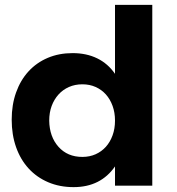

<svg xmlns="http://www.w3.org/2000/svg" viewBox="-20 -762 725 788"><path d="M605 0H452V-79Q423 -37 380.5 -15.5Q338 6 282 6Q225 6 178 -14Q131 -34 97.5 -70.5Q64 -107 46 -158Q28 -209 28 -271Q28 -332 46 -382.5Q64 -433 97 -469Q130 -505 176 -524.5Q222 -544 278 -544Q335 -544 379 -522.5Q423 -501 452 -459V-742H605ZM318 -118Q348 -118 372.5 -129Q397 -140 414.5 -159.5Q432 -179 442 -206.5Q452 -234 452 -267Q452 -300 442 -327.5Q432 -355 414.5 -374.5Q397 -394 372.5 -405Q348 -416 318 -416Q288 -416 263 -405Q238 -394 220 -374Q202 -354 192 -327Q182 -300 182 -267Q183 -201 220 -159.5Q257 -118 318 -118Z"/></svg>

Font: Montserrat Semi Bold
Style: Regular
Weight: 600
Designer: Julieta Ulanovsky
Foundry: Julieta Ulanovsky
Version: Version 3.001 September 28, 2015